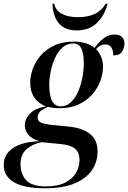

<svg xmlns="http://www.w3.org/2000/svg" viewBox="-73 -769 687 1029"><path d="M169 240Q56 240 1.5 207.5Q-53 175 -53 115Q-53 57 -2.5 24Q48 -9 137 -12Q93 -27 76.5 -49.5Q60 -72 60 -98Q60 -130 86.5 -159Q113 -188 173 -199Q133 -214 111 -246Q89 -278 89 -326Q89 -361 102.5 -399.5Q116 -438 144.5 -471Q173 -504 217.5 -525Q262 -546 323 -546Q393 -546 434 -512Q453 -540 480 -562Q507 -584 542 -584Q568 -584 581 -570.5Q594 -557 594 -536Q594 -514 581.5 -493Q569 -472 534 -472Q534 -498 524 -514.5Q514 -531 490 -531Q463 -531 442 -506Q458 -489 468.5 -465.5Q479 -442 479 -410Q479 -376 465.5 -337.5Q452 -299 423.5 -265.5Q395 -232 351 -210.5Q307 -189 246 -189Q232 -189 214.5 -191Q197 -193 184 -196Q157 -185 143 -172Q129 -159 129 -139Q129 -119 147.5 -111.5Q166 -104 199 -100L292 -91Q368 -84 409 -51.5Q450 -19 450 42Q450 98 420 142.5Q390 187 328 213.5Q266 240 169 240ZM252 -199Q284 -199 307.5 -221.5Q331 -244 346 -279Q361 -314 368.5 -353.5Q376 -393 376 -427Q376 -484 362.5 -510Q349 -536 320 -536Q286 -536 261.5 -514Q237 -492 221.5 -457.5Q206 -423 198.5 -385Q191 -347 191 -316Q191 -256 206.5 -227.5Q222 -199 252 -199ZM173 230Q236 230 275.5 210Q315 190 334 158Q353 126 353 89Q353 47 328.5 27.5Q304 8 252 3L151 -7Q104 1 70.5 29.5Q37 58 37 111Q37 164 67.5 197Q98 230 173 230ZM338 -606Q275 -606 243 -643.5Q211 -681 208 -749H218Q224 -714 257.5 -695.5Q291 -677 345 -677Q453 -677 493 -749H503Q490 -690 448.5 -648Q407 -606 338 -606Z"/></svg>

Font: Noto Serif Display Medium
Style: Italic
Weight: 500
Italic angle: -12°
Designer: Monotype Design Team
Foundry: Monotype Imaging Inc.
Version: Version 2.009